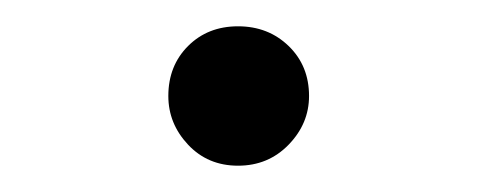

<svg xmlns="http://www.w3.org/2000/svg" viewBox="-20 -112 363 146"><path d="M161 14Q138 14 123 -2Q108 -18 108 -39Q108 -62 123 -77Q138 -92 161 -92Q184 -92 199.5 -77Q215 -62 215 -39Q215 -18 199.5 -2Q184 14 161 14Z"/></svg>

Font: Noto Serif TC
Style: Regular
Weight: 200
Designer: Ryoko NISHIZUKA 西塚涼子 (kana & ideographs); Frank Grießhammer (Latin, Greek & Cyrillic); Wenlong ZHANG 张文龙 (bopomofo); San
Foundry: Adobe
Version: Version 2.001;hotconv 1.1.0;makeotfexe 2.6.0